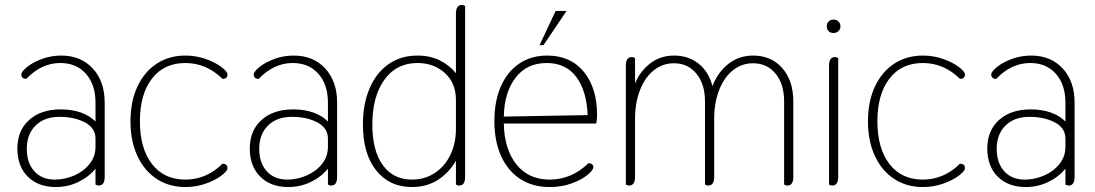

<svg xmlns="http://www.w3.org/2000/svg" viewBox="-20 -744 4416 774"><path d="M50 -145Q50 -218 97.5 -260.5Q145 -303 225 -303Q271 -303 307 -290Q343 -277 365 -254V-330Q365 -403 326.5 -446.5Q288 -490 223 -490Q147 -490 86 -426Q66 -426 66 -444Q66 -455 88.5 -473.5Q111 -492 148 -506Q185 -520 227 -520Q306 -520 354 -468Q402 -416 402 -330V-31Q402 4 378 4Q372 4 365 0V-64Q337 -30 295 -10Q253 10 205 10Q134 10 92 -32Q50 -74 50 -145ZM365 -152V-185Q365 -228 322.5 -250.5Q280 -273 220 -273Q159 -273 123.5 -238Q88 -203 88 -144Q88 -87 118.5 -53.5Q149 -20 201 -20Q241 -20 279 -36.5Q317 -53 341 -83Q365 -113 365 -152Z M506 -255Q506 -335 534 -395Q562 -455 612 -487.5Q662 -520 727 -520Q771 -520 810 -506Q849 -492 873 -473.5Q897 -455 897 -444Q897 -426 877 -426Q812 -490 727 -490Q641 -490 592.5 -427Q544 -364 544 -255Q544 -146 592.5 -83Q641 -20 727 -20Q812 -20 877 -84Q897 -84 897 -66Q897 -55 873 -36.5Q849 -18 810 -4Q771 10 727 10Q662 10 612 -22.5Q562 -55 534 -115Q506 -175 506 -255Z M987 -145Q987 -218 1034.5 -260.5Q1082 -303 1162 -303Q1208 -303 1244 -290Q1280 -277 1302 -254V-330Q1302 -403 1263.5 -446.5Q1225 -490 1160 -490Q1084 -490 1023 -426Q1003 -426 1003 -444Q1003 -455 1025.5 -473.5Q1048 -492 1085 -506Q1122 -520 1164 -520Q1243 -520 1291 -468Q1339 -416 1339 -330V-31Q1339 4 1315 4Q1309 4 1302 0V-64Q1274 -30 1232 -10Q1190 10 1142 10Q1071 10 1029 -32Q987 -74 987 -145ZM1302 -152V-185Q1302 -228 1259.5 -250.5Q1217 -273 1157 -273Q1096 -273 1060.5 -238Q1025 -203 1025 -144Q1025 -87 1055.5 -53.5Q1086 -20 1138 -20Q1178 -20 1216 -36.5Q1254 -53 1278 -83Q1302 -113 1302 -152Z M1443 -242Q1443 -325 1470 -388Q1497 -451 1546.5 -485.5Q1596 -520 1663 -520Q1714 -520 1753 -500.5Q1792 -481 1818 -449V-689Q1818 -724 1842 -724Q1848 -724 1855 -720V-31Q1855 4 1831 4Q1825 4 1818 0V-96Q1789 -46 1744 -18Q1699 10 1641 10Q1550 10 1496.5 -57Q1443 -124 1443 -242ZM1818 -225V-341Q1818 -409 1773.5 -449.5Q1729 -490 1663 -490Q1578 -490 1529.5 -422.5Q1481 -355 1481 -242Q1481 -137 1523 -78.5Q1565 -20 1641 -20Q1692 -20 1732.5 -46.5Q1773 -73 1795.5 -119.5Q1818 -166 1818 -225Z M1973 -256Q1973 -336 1999 -395.5Q2025 -455 2073 -487.5Q2121 -520 2186 -520Q2280 -520 2333.5 -454.5Q2387 -389 2387 -280Q2387 -259 2383 -246H2011Q2013 -142 2062 -81Q2111 -20 2196 -20Q2284 -20 2352 -86Q2362 -86 2367 -81.5Q2372 -77 2372 -71Q2372 -58 2348 -38.5Q2324 -19 2284 -4.5Q2244 10 2196 10Q2128 10 2078 -22Q2028 -54 2000.5 -114Q1973 -174 1973 -256ZM2349 -280Q2345 -378 2303 -434Q2261 -490 2184 -490Q2104 -490 2058.5 -431Q2013 -372 2011 -274ZM2220 -700H2264L2171 -562H2155Z M3178 -335V-31Q3178 4 3154 4Q3148 4 3141 0V-335Q3141 -405 3106.5 -447Q3072 -489 3016 -489Q2970 -489 2934.5 -460.5Q2899 -432 2879 -381Q2859 -330 2859 -263V-31Q2859 4 2835 4Q2829 4 2822 0V-335Q2822 -405 2787.5 -447Q2753 -489 2697 -489Q2651 -489 2615.5 -460.5Q2580 -432 2560 -381Q2540 -330 2540 -263V-31Q2540 4 2516 4Q2510 4 2503 0V-479Q2503 -514 2527 -514Q2533 -514 2540 -510V-408Q2561 -458 2602 -489Q2643 -520 2697 -520Q2755 -520 2796 -487.5Q2837 -455 2852 -397Q2875 -455 2917.5 -487.5Q2960 -520 3016 -520Q3089 -520 3133.5 -469.5Q3178 -419 3178 -335Z M3313 -638Q3313 -650 3320.5 -657.5Q3328 -665 3340 -665Q3352 -665 3360 -657.5Q3368 -650 3368 -638Q3368 -626 3360 -618.5Q3352 -611 3340 -611Q3328 -611 3320.5 -618.5Q3313 -626 3313 -638ZM3322 0V-479Q3322 -514 3346 -514Q3352 -514 3359 -510V-31Q3359 4 3335 4Q3329 4 3322 0Z M3479 -255Q3479 -335 3507 -395Q3535 -455 3585 -487.5Q3635 -520 3700 -520Q3744 -520 3783 -506Q3822 -492 3846 -473.5Q3870 -455 3870 -444Q3870 -426 3850 -426Q3785 -490 3700 -490Q3614 -490 3565.5 -427Q3517 -364 3517 -255Q3517 -146 3565.5 -83Q3614 -20 3700 -20Q3785 -20 3850 -84Q3870 -84 3870 -66Q3870 -55 3846 -36.5Q3822 -18 3783 -4Q3744 10 3700 10Q3635 10 3585 -22.5Q3535 -55 3507 -115Q3479 -175 3479 -255Z M3960 -145Q3960 -218 4007.5 -260.5Q4055 -303 4135 -303Q4181 -303 4217 -290Q4253 -277 4275 -254V-330Q4275 -403 4236.5 -446.5Q4198 -490 4133 -490Q4057 -490 3996 -426Q3976 -426 3976 -444Q3976 -455 3998.5 -473.5Q4021 -492 4058 -506Q4095 -520 4137 -520Q4216 -520 4264 -468Q4312 -416 4312 -330V-31Q4312 4 4288 4Q4282 4 4275 0V-64Q4247 -30 4205 -10Q4163 10 4115 10Q4044 10 4002 -32Q3960 -74 3960 -145ZM4275 -152V-185Q4275 -228 4232.5 -250.5Q4190 -273 4130 -273Q4069 -273 4033.5 -238Q3998 -203 3998 -144Q3998 -87 4028.5 -53.5Q4059 -20 4111 -20Q4151 -20 4189 -36.5Q4227 -53 4251 -83Q4275 -113 4275 -152Z"/></svg>

Font: Thasadith
Style: Regular
Weight: 400
Designer: Cadson Demak Co.,Ltd.
Foundry: Cadson Demak Co.,Ltd.
Version: Version 1.000; ttfautohint (v1.6)